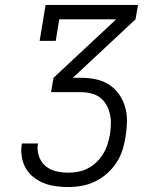

<svg xmlns="http://www.w3.org/2000/svg" viewBox="-20 -755 640 775"><path d="M256 0Q230 0 204.5 -3.5Q179 -7 156.5 -16Q134 -25 115 -40Q96 -55 84 -76Q72 -97 68 -122.5Q64 -148 68 -173Q69 -174 69 -175Q69 -176 69 -176H134Q134 -176 133.5 -175.5Q133 -175 133 -174Q129 -149 137 -125Q145 -101 163 -85.5Q181 -70 205.5 -64Q230 -58 256 -58Q276 -58 296.5 -62Q317 -66 336 -76Q355 -86 370.5 -101.5Q386 -117 397 -135Q408 -153 414 -173Q420 -193 424 -213Q427 -234 427.5 -255Q428 -276 423.5 -295.5Q419 -315 409 -332.5Q399 -350 383.5 -361.5Q368 -373 348 -378Q328 -383 307 -383H186L196 -441L449 -677H219L205 -590H140L164 -735H537L527 -677L274 -441H307Q337 -441 366.5 -435Q396 -429 420 -413.5Q444 -398 460.5 -374.5Q477 -351 485 -323Q493 -295 492.5 -264.5Q492 -234 487 -204Q483 -177 474.5 -150Q466 -123 450 -98.5Q434 -74 412 -54.5Q390 -35 364 -22.5Q338 -10 310.5 -5Q283 0 256 0Z"/></svg>

Font: Iosevka Curly Slab LtExObl
Style: Regular
Weight: 300
Width: 7
Italic angle: -9°
Monospace: yes
Designer: Belleve Invis
Foundry: Belleve Invis
Version: Version 11.1.0; ttfautohint (v1.8.3)